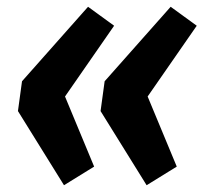

<svg xmlns="http://www.w3.org/2000/svg" viewBox="-20 -569 604 567"><path d="M317 -493 172 -284 258 -77 169 -22 33 -241 45 -329 240 -549ZM561 -493 416 -284 502 -77 413 -22 277 -241 289 -329 484 -549Z"/></svg>

Font: Fira Sans Condensed SemiBold
Style: Italic
Weight: 600
Width: 3
Italic angle: -8°
Designer: bBox Type GmbH & Carrois Corporate GbR & Edenspiekermann AG
Foundry: bBox Type GmbH & Carrois Corporate GbR & Edenspiekermann AG
Version: Version 4.301